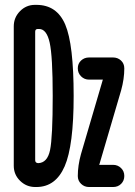

<svg xmlns="http://www.w3.org/2000/svg" viewBox="-20 -750 540 770"><path d="M304.7 -131.8 391.6 -427.7V-428.7L392.6 -429.7Q392.6 -430.7 391.6 -430.7H336.9Q318.4 -430.7 305.2 -443.8Q292 -457 292 -476.1Q292 -495.1 305.2 -507.3Q318.4 -519.5 336.9 -519.5H433.6Q452.1 -519.5 465.3 -507.3Q478.5 -495.1 478.5 -475.6Q478.5 -433.6 465.8 -387.7L378.9 -91.8L377.9 -90.8V-89.8Q377.9 -88.9 379.9 -88.9H433.6Q452.1 -88.9 465.3 -76.2Q478.5 -63.5 478.5 -44.4Q478.5 -25.4 465.8 -12.7Q453.1 0 433.6 0H336.9Q318.4 0 305.2 -12.7Q292 -25.4 292 -43.9Q292 -85.9 304.7 -131.8ZM121.1 -623V-107.4Q121.1 -96.7 132.8 -95.7Q169.9 -96.7 180.7 -147.9Q191.4 -199.2 191.4 -365.2Q191.4 -524.4 179.2 -579.1Q167 -633.8 136.7 -633.8H131.8Q121.1 -633.8 121.1 -623ZM121.1 0Q85.9 0 60.5 -24.9Q35.2 -49.8 35.2 -85V-644.5Q35.2 -679.7 60.1 -705.1Q85 -730.5 120.1 -730.5H126Q208 -730.5 241.7 -651.4Q275.4 -572.3 275.4 -365.2Q275.4 -166 239.3 -83Q203.1 0 126 0Z"/></svg>

Font: Rounded-X Mgen+ 2m medium
Style: Regular
Weight: 500
Designer: [Source Han Sans]
Ryoko NISHIZUKA  (kana & ideographs); Paul D. Hunt (Latin, Greek & Cyrillic); Wenlong ZHANG  (bopomofo
Version: Version 1.059.20150602